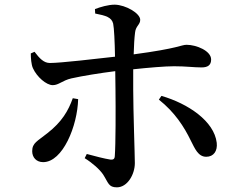

<svg xmlns="http://www.w3.org/2000/svg" viewBox="-20 -774 1040 823"><path d="M165 -79C249 -79 312 -234 315 -349L292 -353C273 -300 246 -252 183 -203C141 -169 118 -162 118 -126C118 -99 136 -79 165 -79ZM864 -102C896 -102 913 -127 909 -162C898 -255 786 -330 672 -363L661 -347C729 -293 769 -231 798 -171C815 -138 829 -102 864 -102ZM206 -409C232 -409 247 -429 286 -438C335 -449 411 -461 474 -469L475 -392C476 -307 476 -154 472 -104C471 -91 464 -89 453 -90C427 -94 389 -104 352 -114L343 -96C377 -75 407 -48 422 -26C445 10 445 29 481 29C526 29 558 -26 558 -75C558 -109 551 -300 551 -391V-477C617 -484 687 -490 726 -490C778 -490 810 -485 844 -485C871 -485 885 -495 885 -519C885 -556 822 -582 780 -582C756 -582 748 -567 553 -541C554 -578 556 -612 559 -635C562 -663 581 -668 581 -689C581 -717 519 -753 472 -754C444 -754 410 -744 387 -735L388 -716C434 -707 458 -700 465 -673C469 -655 472 -594 473 -531C393 -522 240 -504 194 -504C168 -504 150 -523 128 -552L112 -545C112 -526 114 -497 121 -482C138 -444 179 -409 206 -409Z"/></svg>

Font: GenKiMin2 TW SB
Style: Regular
Weight: 600
Version: Version 2.100;PS 2.1;hotconv 16.6.51;makeotf.lib2.5.65220 DE